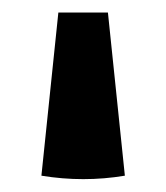

<svg xmlns="http://www.w3.org/2000/svg" viewBox="-20 -181 265 306"><path d="M152 -161 179 99Q113 110 46 99L73 -161Z"/></svg>

Font: Piazzolla
Style: Bold
Weight: 700
Designer: Juan Pablo del Peral
Foundry: Huerta Tipografica
Version: Version 1.330